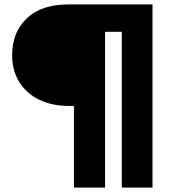

<svg xmlns="http://www.w3.org/2000/svg" viewBox="-20 -720 766 870"><path d="M315 130V-240H293Q216 -240 158 -268Q100 -296 67.5 -348Q35 -400 35 -470Q35 -573 101 -636.5Q167 -700 291 -700H671V130H532V-576H456V130Z"/></svg>

Font: REM Black
Style: Regular
Weight: 900
Designer: Octavio Pardo
Foundry: Ashler Design
Version: Version 1.005;gftools[0.9.28]